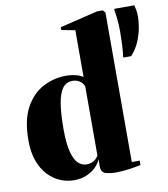

<svg xmlns="http://www.w3.org/2000/svg" viewBox="-90 -893 860 980"><g transform="rotate(-10 340.0 -403.0)"><path d="M215 11.5Q178.5 11.5 143.8 -3Q109 -17.5 81 -47.2Q53 -77 36.5 -122Q20 -167 20 -228Q20 -334 55.2 -398.2Q90.5 -462.5 146.8 -491.8Q203 -521 265 -521Q293 -521 317.8 -514.5Q342.5 -508 353.5 -498.5V-741.5L283 -755V-769.5L479 -817H509L520.5 -804V-29H561.5V-6Q545.5 -2.5 507.5 3.5Q469.5 9.5 431 9.5Q402 9.5 378.8 2.5Q355.5 -4.5 355.5 -33.5V-72.5Q347.5 -51.5 328.2 -32.2Q309 -13 280.2 -0.8Q251.5 11.5 215 11.5ZM291.5 -57Q307 -57 319.2 -62Q331.5 -67 340.2 -75.2Q349 -83.5 353.5 -92.5V-451.5Q345 -470.5 329.2 -480Q313.5 -489.5 294 -489.5Q260.5 -489.5 241.5 -462.8Q222.5 -436 214.5 -383.8Q206.5 -331.5 206.5 -254Q206.5 -176.5 218.5 -133.5Q230.5 -90.5 249.8 -73.8Q269 -57 291.5 -57ZM611 -561.5H571.5L570 -565Q574 -589.5 575.8 -627.8Q577.5 -666 577.5 -695Q577.5 -736.5 573.5 -767.5Q569.5 -798.5 567.5 -811L569 -814.5H672Q674.5 -804.5 677.5 -789.8Q680.5 -775 680.5 -754.5Q680.5 -730.5 674.5 -696.5Q668.5 -662.5 653.5 -627Q638.5 -591.5 611 -561.5Z"/></g></svg>

Font: Merriweather 144pt Black
Style: Regular
Weight: 900
Version: Version 2.100